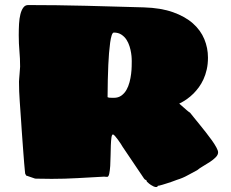

<svg xmlns="http://www.w3.org/2000/svg" viewBox="-20 -706 913 760"><path d="M561.5 13.2Q560.1 7.8 558.6 6.8Q557.1 5.9 556.2 5.9Q555.2 5.9 554 4.9Q552.7 3.9 550.3 1L465.3 -125Q463.4 -128.4 458.3 -136.5Q453.1 -144.5 447 -152.8Q440.9 -161.1 435.3 -167.5Q429.7 -173.8 427.2 -173.8Q422.9 -173.8 421.1 -161.4Q419.4 -148.9 418.7 -130.4Q418 -111.8 417.7 -89.8Q417.5 -67.9 416.3 -49.3Q415 -30.8 412.4 -18.3Q409.7 -5.9 404.3 -5.9Q400.4 -5.9 397 -6.3Q393.6 -6.8 392.6 -6.8Q338.9 -3.9 287.8 -1Q236.8 2 183.6 2Q177.2 2 166.5 1.7Q155.8 1.5 145.5 1.5Q135.3 1.5 127.4 1.2Q119.6 1 119.1 1L83.5 -11.2L79.6 -19Q79.6 -19 78.4 -30.5Q77.1 -42 75.7 -60.1Q74.2 -78.1 72.5 -101.1Q70.8 -124 69.1 -147Q67.4 -169.9 65.9 -191.4Q64.5 -212.9 63.5 -228Q61 -266.1 58.1 -305.4Q55.2 -344.7 55.2 -382.8Q55.2 -385.3 55.9 -394Q56.6 -402.8 57.4 -412.6Q58.1 -422.4 58.8 -430.9Q59.6 -439.5 59.6 -441.9Q59.6 -474.6 56.9 -503.9Q54.2 -533.2 54.2 -566.9Q54.2 -590.3 55.4 -611.8Q56.6 -633.3 60.8 -649.7Q64.9 -666 72.3 -676Q79.6 -686 91.3 -686Q145.5 -686 203.9 -685.3Q262.2 -684.6 321 -683.1Q379.9 -681.6 438 -679.9Q496.1 -678.2 549.3 -676.8Q616.7 -674.8 664.8 -657.7Q712.9 -640.6 743.7 -613.3Q774.4 -585.9 788.8 -551Q803.2 -516.1 803.2 -478Q803.2 -452.1 798.3 -430.9Q793.5 -409.7 785.4 -392.1Q777.3 -374.5 767.1 -360.6Q756.8 -346.7 746.1 -335.9Q721.2 -311 689.5 -295.9Q697.3 -289.1 705.1 -282.2Q711.9 -276.4 719 -270Q726.1 -263.7 732.4 -259.8Q737.3 -253.4 747.3 -241.2Q757.3 -229 769.5 -213.9Q781.7 -198.7 794.9 -182.1Q808.1 -165.5 818.8 -150.4Q829.6 -135.3 836.4 -122.6Q843.3 -109.9 843.3 -103Q843.3 -92.8 833.7 -83.3Q824.2 -73.7 810.8 -64.9Q797.4 -56.2 783.2 -47.9Q769 -39.6 760.3 -32.2Q742.2 -22.9 722.7 -12Q703.1 -1 680.2 5.9Q678.7 6.3 672.4 8.8Q666 11.2 657.7 14.2Q649.4 17.1 639.9 20Q630.4 22.9 622.6 25.4Q614.7 27.8 609.9 28.8Q605 29.8 605.5 28.8Q603 34.2 600.6 34.2Q598.1 34.2 597.2 34.2Q596.7 34.2 594.7 34.2Q592.8 34.2 588.4 32.2Q584 30.3 577.4 26.1Q570.8 22 561.5 13.2ZM405.8 -321.8Q406.2 -320.8 408.7 -320.3Q411.1 -319.3 416 -319.1Q420.9 -318.8 430.7 -318.8Q448.2 -318.8 460.4 -327.6Q472.7 -336.4 480.5 -350.1Q488.3 -363.8 492.7 -380.6Q497.1 -397.5 499 -413.6Q501 -429.7 501.2 -443.1Q501.5 -456.5 501.5 -463.9Q501.5 -465.3 501.2 -474.4Q501 -483.4 499 -496.1Q497.1 -508.8 492.7 -522.9Q488.3 -537.1 480.5 -549.1Q472.7 -561 460.4 -569.1Q448.2 -577.1 430.7 -577.1Q425.8 -577.1 422.1 -566.2Q418.5 -555.2 416 -537.1Q413.6 -519 411.6 -496.1Q409.7 -473.1 408.7 -449.2Q406.2 -393.1 405.8 -321.8Z"/></svg>

Font: Sigmar One
Style: Regular
Weight: 400
Version: Version 1.000